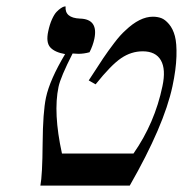

<svg xmlns="http://www.w3.org/2000/svg" viewBox="-20 -579 571 599"><path d="M183.1 -410.2Q150.4 -416 136.7 -431.4Q123 -446.8 130.4 -481Q134.8 -502.4 142.1 -518.6Q149.4 -534.7 156.5 -542Q163.6 -549.3 170.2 -553.7Q176.8 -558.1 180.7 -558.6L184.6 -559.1Q183.1 -541 194.3 -531.5Q205.6 -522 229.5 -521Q287.1 -519.5 274.4 -458Q270 -437 259.3 -416Q241.7 -411.1 224.6 -411.1Q221.7 -411.1 215.6 -411.6Q209.5 -412.1 206.5 -412.1Q168.9 -338.4 162.6 -308.1Q145.5 -227.1 173.3 -100.1H396.5Q462.9 -195.3 486.8 -310.1Q498 -362.8 481.9 -390.9Q465.8 -418.9 425.3 -418.9Q389.6 -418.9 358.2 -397.7Q326.7 -376.5 278.3 -315.9L256.8 -328.1Q286.6 -374.5 301.8 -397Q316.9 -419.4 336.2 -444.8Q355.5 -470.2 371.1 -483.9Q416 -526.9 457 -526.9Q471.2 -526.9 483.2 -522.5Q495.1 -518.1 507.3 -503.7Q519.5 -489.3 525.6 -466.6Q531.7 -443.8 530.5 -403.3Q529.3 -362.8 518.1 -310.1Q491.7 -186.5 384.8 0H106Q112.3 -32.7 113 -131.1Q113.8 -229.5 123.5 -274.9Q135.3 -330.1 183.1 -410.2Z"/></svg>

Font: Linux Biolinum
Style: Italic
Weight: 400
Italic angle: -12°
Designer: Philipp H. Poll
Foundry: Philipp H. Poll
Version: Version 1.1.3 ; ttfautohint (v0.9)